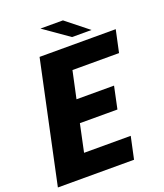

<svg xmlns="http://www.w3.org/2000/svg" viewBox="-159 -993 939 1098"><g transform="rotate(-20 311.0 -444.0)"><path d="M494 -135 465 0H1.5L158.5 -737.5H622L593 -602.5H309.5L274 -437.5H502.5L474 -302.5H245.5L210 -135ZM490.5 -780.5H372L218.5 -888H355.5Z"/></g></svg>

Font: Epilogue ExtraBold
Style: Italic
Weight: 800
Italic angle: -12°
Designer: Tyler Finck
Foundry: Etcetera Type Co
Version: Version 2.111; ttfautohint (v1.8.3)